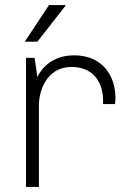

<svg xmlns="http://www.w3.org/2000/svg" viewBox="-20 -740 530 760"><path d="M78 -575H128L239 -717V-720H174L78 -575ZM388 -328H435C435 -328 437 -338 437 -352C437 -442 384 -521 273 -521C162 -521 128 -435 128 -435L117 -511H83V0H134V-324C134 -379 164 -475 263 -475C362 -475 388 -397 388 -344V-328Z"/></svg>

Font: ChivoLight
Style: Regular
Weight: 300
Designer: Hector Gatti
Foundry: Omnibus-Type
Version: Version 1.004;PS 001.004;hotconv 1.0.88;makeotf.lib2.5.64775